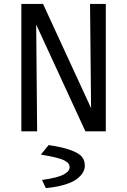

<svg xmlns="http://www.w3.org/2000/svg" viewBox="-20 -675 654 987"><path d="M170.9 0H89.8V-654.8H201.2L448.2 -119.1L442.9 -654.8H523.9V0H418.9L166 -548.8ZM215.8 292 196.8 252V250Q276.4 238.8 307.1 222.2Q337.9 205.6 337.9 184.1Q337.9 174.3 333 167Q328.1 159.7 313.7 151.4Q299.3 143.1 268.8 135.3Q238.3 127.4 191.9 120.1V117.2L230 70.8Q304.2 81.5 346.2 97.7Q388.2 113.8 402.1 132.1Q416 150.4 416 176.8Q416 194.3 406.7 210.9Q397.5 227.5 376.2 244.4Q355 261.2 313.7 273.9Q272.5 286.6 215.8 292Z"/></svg>

Font: IntelOne Mono
Style: Regular
Weight: 400
Designer: Fred Shallcrass
Foundry: Frere-Jones Type LLC
Version: Version 1.200;hotconv 1.1.0;makeotfexe 2.6.0;FJTRelease1.2